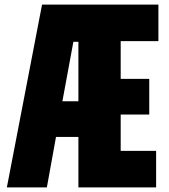

<svg xmlns="http://www.w3.org/2000/svg" viewBox="-20 -820 740 840"><path d="M323 0V-221H225L185 0H10L164 -800H673V-640H508V-475H633V-319H508V-160H663V0ZM323 -637H301L253 -377H323Z"/></svg>

Font: Martian Mono ExtraBold
Style: Regular
Weight: 800
Monospace: yes
Designer: Roman Shamin
Foundry: Evil Martians
Version: Version 1.000; ttfautohint (v1.8.4.7-5d5b)